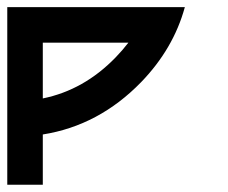

<svg xmlns="http://www.w3.org/2000/svg" viewBox="-20 -508 626 528"><path d="M97.7 -390.6V-237.3Q210.9 -260.3 297.9 -350.1Q316.9 -369.6 333 -390.6ZM97.7 -138.2V0H0V-488.3H488.3Q457 -374 368.2 -282.2Q252 -162.6 97.7 -138.2Z"/></svg>

Font: Arounder
Style: Regular
Weight: 400
Designer: Maxim Raikov
Foundry: Maxim Raikov
Version: Version 1.00 March 23, 2021, initial release